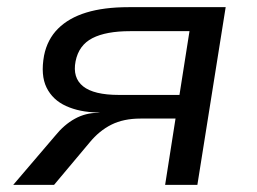

<svg xmlns="http://www.w3.org/2000/svg" viewBox="-20 -516 717 536"><path d="M17 0 134 -137Q159 -168 189 -184.5Q219 -201 253 -201H259L252 -202Q202 -203 164.5 -220Q127 -237 110 -271.5Q93 -306 103 -361Q112 -406 142 -436Q172 -466 221 -481Q270 -496 339 -496H610L531 0H441L470 -185H372Q325 -185 291 -168Q257 -151 230 -118L131 0ZM312 -251H481L509 -429H343Q276 -429 238 -409.5Q200 -390 191 -345Q182 -299 212 -275Q242 -251 312 -251Z"/></svg>

Font: Nunito Sans 7pt SemiExpanded
Style: Italic
Weight: 400
Width: 6
Italic angle: -9°
Designer: Vernon Adams
Foundry: Vernon Adams
Version: Version 3.101;gftools[0.9.27]